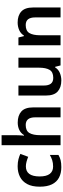

<svg xmlns="http://www.w3.org/2000/svg" viewBox="812 -1612 810 2475"><g transform="rotate(-90 1217.5 -375.0)"><path d="M300 10Q222 10 165.5 -19.5Q109 -49 78.5 -110.5Q48 -172 48 -268Q48 -368 82 -430.5Q116 -493 175 -523Q234 -553 311 -553Q362 -553 402 -542.5Q442 -532 471 -518L433 -417Q401 -430 370 -438.5Q339 -447 310 -447Q180 -447 180 -269Q180 -182 213 -139Q246 -96 308 -96Q354 -96 389.5 -107.5Q425 -119 457 -138V-27Q425 -8 389 1Q353 10 300 10Z M712 -582Q712 -549 710 -518Q708 -487 706 -471H713Q739 -513 781 -532.5Q823 -552 874 -552Q966 -552 1018 -505Q1070 -458 1070 -354V0H942V-327Q942 -449 843 -449Q768 -449 740 -401Q712 -353 712 -264V0H583V-760H712Z M1711 -543V0H1611L1593 -70H1586Q1560 -28 1514.5 -9Q1469 10 1418 10Q1327 10 1275 -37Q1223 -84 1223 -188V-543H1352V-215Q1352 -155 1376 -124.5Q1400 -94 1451 -94Q1526 -94 1554 -141.5Q1582 -189 1582 -278V-543Z M2164 -553Q2255 -553 2306.5 -505.5Q2358 -458 2358 -354V0H2230V-327Q2230 -388 2206 -418.5Q2182 -449 2131 -449Q2056 -449 2028 -401Q2000 -353 2000 -264V0H1871V-543H1971L1989 -472H1996Q2022 -514 2067.5 -533.5Q2113 -553 2164 -553Z"/></g></svg>

Font: Noto Sans Sora Sompeng SemiBold
Style: Regular
Weight: 600
Version: Version 2.101